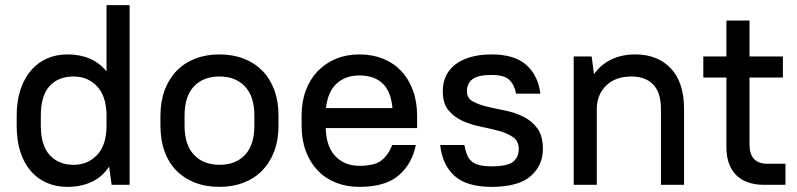

<svg xmlns="http://www.w3.org/2000/svg" viewBox="-20 -720 3105 748"><path d="M242 8Q199 8 163 -7.5Q127 -23 100.5 -53Q74 -83 59.5 -127.5Q45 -172 45 -231V-269Q45 -327 60 -371.5Q75 -416 101.5 -446.5Q128 -477 164 -492.5Q200 -508 243 -508Q341 -508 395 -442V-700H485V0H415L405 -71Q379 -31 337.5 -11.5Q296 8 242 8ZM267 -78Q321 -78 357 -115Q393 -152 395 -223V-276Q393 -348 357 -385Q321 -422 267 -422Q207 -422 173 -384.5Q139 -347 139 -269V-231Q139 -154 173.5 -116Q208 -78 267 -78Z M835 8Q782 8 739.5 -8.5Q697 -25 667 -55.5Q637 -86 621 -130.5Q605 -175 605 -231V-269Q605 -324 621.5 -368.5Q638 -413 668 -444Q698 -475 740.5 -491.5Q783 -508 835 -508Q887 -508 929.5 -491.5Q972 -475 1002 -444.5Q1032 -414 1048.5 -369.5Q1065 -325 1065 -269V-231Q1065 -175 1048.5 -131Q1032 -87 1002 -56Q972 -25 929.5 -8.5Q887 8 835 8ZM835 -78Q898 -78 934.5 -116.5Q971 -155 971 -231V-269Q971 -344 934.5 -383Q898 -422 835 -422Q772 -422 735.5 -383.5Q699 -345 699 -269V-231Q699 -156 735.5 -117Q772 -78 835 -78Z M1380 8Q1330 8 1288.5 -8.5Q1247 -25 1217.5 -56Q1188 -87 1171.5 -131Q1155 -175 1155 -231V-269Q1155 -324 1171.5 -368Q1188 -412 1218 -443Q1248 -474 1289 -491Q1330 -508 1380 -508Q1430 -508 1471.5 -491.5Q1513 -475 1542.5 -444Q1572 -413 1588.5 -368.5Q1605 -324 1605 -269V-221H1249Q1251 -148 1287 -111Q1323 -74 1380 -74Q1439 -74 1466 -95Q1493 -116 1508 -155H1600Q1585 -81 1533 -36.5Q1481 8 1380 8ZM1380 -426Q1326 -426 1291.5 -394.5Q1257 -363 1250 -299H1509Q1503 -365 1470 -395.5Q1437 -426 1380 -426Z M1895 8Q1798 8 1750.5 -35Q1703 -78 1695 -155H1789Q1793 -133 1799.5 -117Q1806 -101 1818 -91Q1830 -81 1849 -76.5Q1868 -72 1895 -72Q1956 -72 1978.5 -89.5Q2001 -107 2001 -140Q2001 -170 1979 -185.5Q1957 -201 1924 -210Q1891 -219 1853 -226.5Q1815 -234 1782 -249Q1749 -264 1727 -290.5Q1705 -317 1705 -365Q1705 -396 1716.5 -422Q1728 -448 1751.5 -467Q1775 -486 1811 -497Q1847 -508 1895 -508Q1985 -508 2031 -466.5Q2077 -425 2085 -355H1991Q1983 -392 1963 -410Q1943 -428 1895 -428Q1841 -428 1820 -411Q1799 -394 1799 -365Q1799 -338 1821 -325.5Q1843 -313 1876 -305Q1909 -297 1947 -289.5Q1985 -282 2018 -266Q2051 -250 2073 -220.5Q2095 -191 2095 -140Q2095 -75 2047 -33.5Q1999 8 1895 8Z M2215 -500H2285L2294 -431Q2320 -468 2361 -488Q2402 -508 2455 -508Q2542 -508 2593.5 -453.5Q2645 -399 2645 -295V0H2555V-295Q2555 -359 2525 -390.5Q2495 -422 2440 -422Q2379 -422 2343 -388Q2307 -354 2305 -300V0H2215Z M2720 -500H2810V-640H2900V-500H3030V-418H2900V-157Q2900 -82 2970 -82H3040V0H2957Q2886 0 2848 -38Q2810 -76 2810 -147V-418H2720Z"/></svg>

Font: Retni Sans Medium
Style: Regular
Weight: 500
Designer: Vitaly Kuzmin
Foundry: ParaType Ltd.
Version: Version 1.00;March 2, 2019;FontCreator 11.5.0.2425 64-bit; t